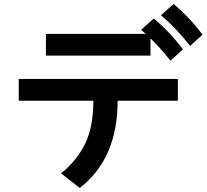

<svg xmlns="http://www.w3.org/2000/svg" viewBox="-20 -890 1040 965"><path d="M210.9 -610.4V-719.7H736.3V-610.4ZM74.2 -383.8V-493.2H874V-383.8H571.3Q571.3 -92.8 380.9 54.7L287.1 -18.6Q369.1 -85.9 409.2 -170.4Q449.2 -254.9 449.2 -383.8ZM789.1 -813.5 852.5 -870.1Q932.6 -802.7 998 -715.8L935.5 -659.2Q863.3 -751 789.1 -813.5ZM689.5 -740.2 752.9 -796.9Q834 -729.5 899.4 -641.6L836.9 -585Q764.6 -676.8 689.5 -740.2Z"/></svg>

Font: Gothic A1
Style: Bold
Weight: 700
Version: Version 2.50